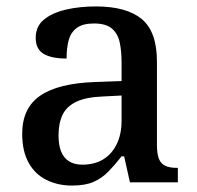

<svg xmlns="http://www.w3.org/2000/svg" viewBox="-20 -567 613 597"><path d="M204 10Q160 10 124.5 -7.5Q89 -25 69 -61Q49 -97 49 -151Q49 -231 105 -269.5Q161 -308 276 -312L358 -315V-373Q358 -409 352 -436Q346 -463 327.5 -478.5Q309 -494 272 -494Q237 -494 218.5 -480Q200 -466 193.5 -442Q187 -418 187 -385Q139 -385 115 -400Q91 -415 91 -449Q91 -485 116.5 -506Q142 -527 184.5 -537Q227 -547 278 -547Q373 -547 420.5 -508Q468 -469 468 -375V-117Q468 -89 474 -73.5Q480 -58 494 -51.5Q508 -45 530 -45H533V0H384L366 -81H358Q337 -54 317 -33.5Q297 -13 271 -1.5Q245 10 204 10ZM236 -55Q274 -55 301 -71.5Q328 -88 343 -119Q358 -150 358 -191V-270L300 -267Q247 -265 217 -250.5Q187 -236 174.5 -210Q162 -184 162 -146Q162 -116 170 -96Q178 -76 194.5 -65.5Q211 -55 236 -55Z"/></svg>

Font: Noto Serif Hebrew Medium
Style: Regular
Weight: 500
Version: Version 2.003